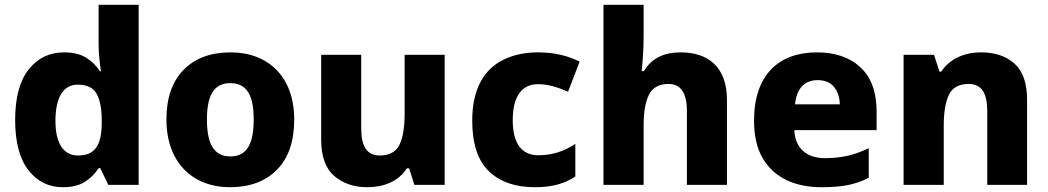

<svg xmlns="http://www.w3.org/2000/svg" viewBox="-20 -780 4423 810"><path d="M245.1 9.8C283.7 9.8 315.4 2 339.4 -13.7C363.3 -29.3 381.8 -48.3 396 -70.8H402.8L437 0H564.9V-759.8H396V-597.2C396 -575.2 397 -552.7 399.4 -530.8C401.9 -508.3 403.8 -491.2 405.8 -479H401.9C387.2 -502 368.2 -521 344.2 -536.1C320.3 -551.3 288.6 -559.1 250 -559.1C189 -559.1 139.2 -535.2 101.1 -487.3C63 -439 43.9 -368.2 43.9 -273.9C43.9 -180.7 62.5 -109.9 100.1 -62C137.2 -14.2 185.5 9.8 245.1 9.8ZM309.1 -124C250.5 -124 213.9 -170.9 213.9 -271C213.9 -372.6 250 -422.9 307.1 -422.9C346.7 -422.9 373.5 -410.2 387.7 -384.3C401.9 -358.4 409.2 -320.8 409.2 -272V-256.8C407.7 -167.5 380.9 -124 309.1 -124Z M1221.2 -275.9C1221.2 -458 1109.4 -559.1 953.1 -559.1C869.1 -559.1 803.2 -534.7 754.9 -485.8C706.5 -436.5 682.1 -366.7 682.1 -275.9C682.1 -93.3 793.9 9.8 950.2 9.8C1034.2 9.8 1100.6 -15.1 1148.9 -64.5C1197.3 -113.8 1221.2 -184.1 1221.2 -275.9ZM853 -275.9C853 -377.4 882.3 -429.2 951.2 -429.2C1022 -429.2 1050.3 -377.4 1050.3 -275.9C1050.3 -173.8 1022 -120.1 952.1 -120.1C881.8 -120.1 853 -173.8 853 -275.9Z M1687 -548.8V-298.8C1687 -242.2 1679.7 -198.7 1665 -168.9C1650.4 -139.2 1622.6 -124 1582 -124C1527.3 -124 1503.9 -163.6 1503.9 -237.8V-548.8H1335V-190.9C1335 -121.1 1353 -69.8 1389.6 -38.1C1426.3 -6.3 1472.7 9.8 1529.3 9.8C1597.2 9.8 1661.1 -13.7 1696.3 -69.8H1706.1L1728 0H1856V-548.8Z M2236.3 9.8C2312.5 9.8 2361.8 -5.9 2407.2 -35.2V-172.9C2360.4 -142.1 2310.1 -125 2251.5 -125C2184.6 -125 2143.1 -169.9 2143.1 -272.9C2143.1 -374.5 2182.1 -424.8 2250 -424.8C2291.5 -424.8 2329.6 -413.1 2376.5 -393.1L2425.3 -520C2379.9 -543 2322.3 -559.1 2250 -559.1C2196.3 -559.1 2148.4 -549.3 2106.4 -529.3C2022.5 -489.3 1972.2 -405.3 1972.2 -272C1972.2 -173.8 1995.6 -102.5 2042.5 -57.6C2088.9 -12.7 2153.8 9.8 2236.3 9.8Z M2695.3 -759.8H2525.9V0H2695.3V-251C2695.3 -307.1 2702.6 -350.1 2717.8 -380.4C2732.9 -410.6 2760.3 -425.8 2800.3 -425.8C2852.1 -425.8 2877.9 -387.7 2877.9 -311V0H3046.9V-357.9C3046.9 -499.5 2965.8 -559.1 2851.1 -559.1C2784.7 -559.1 2731 -537.1 2696.3 -480H2687C2689.5 -503.9 2695.3 -560.5 2695.3 -627Z M3426.3 -559.1C3266.6 -559.1 3161.1 -465.3 3161.1 -271C3161.1 -207 3173.3 -153.8 3197.8 -112.3C3246.6 -28.8 3335.4 9.8 3446.3 9.8C3490.7 9.8 3528.3 6.8 3558.6 0.5C3588.9 -5.9 3617.7 -15.6 3645 -29.8V-154.8C3584 -125.5 3529.8 -112.8 3460 -112.8C3379.4 -112.8 3333.5 -158.7 3331.1 -231H3678.2V-309.1C3678.2 -391.1 3655.8 -453.1 3610.4 -495.6C3564.9 -538.1 3503.4 -559.1 3426.3 -559.1ZM3429.2 -441.9C3460.4 -441.9 3483.9 -432.1 3499 -412.6C3514.2 -392.6 3522.5 -368.7 3522.9 -339.8H3334C3341.3 -410.6 3377 -441.9 3429.2 -441.9Z M4119.1 -559.1C4047.4 -559.1 3985.8 -531.2 3951.2 -478H3943.4L3920.4 -548.8H3792V0H3961.4V-250C3961.4 -306.6 3968.8 -350.1 3983.4 -380.4C3998 -410.6 4025.9 -425.8 4066.4 -425.8C4121.1 -425.8 4145 -387.2 4145 -311V0H4313V-357.9C4313 -428.7 4295.4 -480 4259.8 -511.7C4224.1 -543.5 4177.2 -559.1 4119.1 -559.1Z"/></svg>

Font: Noto Reveo Sans
Style: Regular
Weight: 800
Designer: Monotype Design Team
Foundry: Monotype Imaging Inc.
Version: Version 2.007